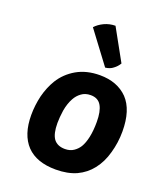

<svg xmlns="http://www.w3.org/2000/svg" viewBox="-147 -879 836 993"><g transform="rotate(20 271.0 -382.5)"><path d="M328.1 -517.6Q254.9 -517.6 200.2 -486.3Q146.5 -455.1 115.2 -404.3Q89.8 -362.3 76.2 -309.6Q63.5 -255.9 63.5 -203.1Q63.5 -94.7 118.2 -37.1Q172.9 19.5 278.3 19.5Q343.8 19.5 391.6 -2Q439.5 -24.4 470.7 -64.5Q503.9 -106.4 519.5 -164.1Q536.1 -221.7 536.1 -283.2Q536.1 -401.4 480.5 -460Q423.8 -517.6 328.1 -517.6ZM318.4 -404.3Q359.4 -404.3 377 -373Q394.5 -342.8 394.5 -284.2Q394.5 -236.3 386.7 -200.2Q378.9 -164.1 365.2 -141.6Q353.5 -123 335 -110.4Q315.4 -96.7 287.1 -96.7Q245.1 -96.7 224.6 -124Q205.1 -151.4 205.1 -210Q205.1 -240.2 210.9 -280.3Q217.8 -320.3 234.4 -350.6Q247.1 -374 267.6 -388.7Q288.1 -404.3 318.4 -404.3ZM315.4 -785.2Q283.2 -785.2 253.9 -771.5Q225.6 -757.8 208 -738.3Q252 -679.7 338.9 -563.5Q365.2 -566.4 381.8 -580.1Q399.4 -592.8 411.1 -612.3Q378.9 -669.9 315.4 -785.2Z"/></g></svg>

Font: cl
Style: Bold Italic
Weight: 400
Designer: Mitja Miklavcic
Version: Version 7.504; 2011; Build 1022